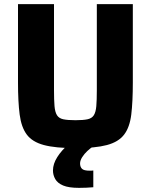

<svg xmlns="http://www.w3.org/2000/svg" viewBox="-20 -708 730 928"><path d="M345 8Q248 8 192 -7Q136 -22 109.5 -57.5Q83 -93 75 -154.5Q67 -216 67 -310V-688H241V-273Q241 -224 243.5 -195Q246 -166 255.5 -151Q265 -136 286 -131.5Q307 -127 345 -127Q382 -127 403 -131.5Q424 -136 433.5 -151Q443 -166 445.5 -195Q448 -224 448 -273V-688H622V-310Q622 -216 614.5 -154.5Q607 -93 580 -57.5Q553 -22 497 -7Q441 8 345 8ZM362 200Q312 200 285 188.5Q258 177 247 157.5Q236 138 236 116Q236 84 257 51Q278 18 311 -10L430 0Q417 8 402 22Q387 36 377 52Q367 68 367 82Q367 98 376 107.5Q385 117 414 117Q416 117 420.5 117Q425 117 431 116V197Q398 200 362 200Z"/></svg>

Font: Saira
Style: Bold
Weight: 700
Designer: Hector Gatti with collaboration of the Omnibus-Type team
Foundry: Omnibus-Type
Version: Version 1.100; ttfautohint (v1.8.3)